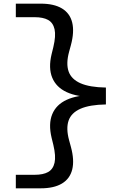

<svg xmlns="http://www.w3.org/2000/svg" viewBox="-20 -821 660 1041"><path d="M259.8 -527.5 269.2 -565.7Q283.8 -627 275.8 -662.5Q267.7 -698 240.8 -712.9Q214 -727.8 168 -727.8H65.8V-801.2H201Q272.7 -801.2 315.9 -775.2Q359.2 -749.2 371.5 -698.7Q383.8 -648.2 364.3 -575.8L354.5 -539.8Q337.3 -476.2 351.9 -433.9Q366.5 -391.7 416.2 -369.7Q466 -347.7 554.2 -346.3V-254.7Q466 -253.3 416.2 -231.3Q366.5 -209.3 351.9 -167.1Q337.3 -124.8 354.5 -61.2L364.3 -25.3Q384 47 371.7 97.5Q359.3 148 316 174Q272.7 200 201 200H65.8V126.7H168Q214 126.7 240.8 111.8Q267.7 96.8 275.8 61.3Q283.8 25.8 269.2 -35.5L259.8 -73.8Q241.8 -149.7 263.2 -201.7Q284.7 -253.7 341.5 -279.8Q398.3 -306 485.7 -306V-295.2Q398.3 -295.2 341.5 -321.5Q284.7 -347.8 263.2 -399.8Q241.7 -451.8 259.8 -527.5Z"/></svg>

Font: Monaspace Xenon Var
Style: Regular
Weight: 400
Designer: Riley Cran and the Lettermatic Team
Version: Version 1.000 (Monaspace Xenon Var)